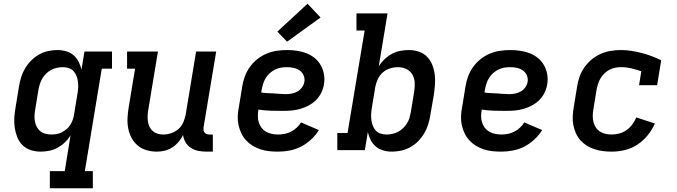

<svg xmlns="http://www.w3.org/2000/svg" viewBox="-20 -807 3640 1032"><path d="M248 205V113H328L359 -79Q346 -58 328 -41Q310 -24 288.5 -12.5Q267 -1 244 3.5Q221 8 198 8Q170 8 144.5 -0.5Q119 -9 100.5 -27.5Q82 -46 72.5 -70.5Q63 -95 59 -121.5Q55 -148 57 -176Q59 -204 64 -232L82 -342Q86 -367 93.5 -391.5Q101 -416 114.5 -439Q128 -462 147.5 -481.5Q167 -501 190 -514Q213 -527 238.5 -532.5Q264 -538 289 -538Q313 -538 335.5 -531.5Q358 -525 375 -510.5Q392 -496 402.5 -475.5Q413 -455 418 -433L434 -530H582V-438H527L436 113H479V205ZM256 -84Q271 -84 285 -86.5Q299 -89 312.5 -96Q326 -103 338 -113Q350 -123 358 -136Q366 -149 371 -163Q376 -177 378 -191L396 -301Q399 -318 400 -334.5Q401 -351 399 -367Q397 -383 391.5 -398Q386 -413 375.5 -424.5Q365 -436 349.5 -441Q334 -446 317 -446Q302 -446 286 -442.5Q270 -439 255.5 -431.5Q241 -424 229 -412.5Q217 -401 208.5 -387Q200 -373 195 -357.5Q190 -342 187 -327L169 -217Q166 -201 165.5 -184.5Q165 -168 168 -153Q171 -138 178 -124.5Q185 -111 197 -101.5Q209 -92 224.5 -88Q240 -84 256 -84Q256 -84 256 -84Q256 -84 256 -84Z M823 8Q794 8 767 0Q740 -8 719.5 -25.5Q699 -43 686.5 -67Q674 -91 669 -118Q664 -145 665.5 -174Q667 -203 672 -232L706 -438H663V-530H829L777 -217Q774 -201 773.5 -185.5Q773 -170 775 -155Q777 -140 783.5 -126Q790 -112 801 -102.5Q812 -93 826.5 -88.5Q841 -84 857 -84Q879 -84 900 -91Q921 -98 938.5 -113Q956 -128 965 -149Q974 -170 978 -191L1034 -530H1142L1074 -122Q1073 -114 1074 -107Q1075 -100 1079.5 -94.5Q1084 -89 1091 -86.5Q1098 -84 1106 -84H1124V8H1091Q1068 8 1046.5 4Q1025 0 1007 -11.5Q989 -23 978 -41Q967 -59 964 -81Q954 -61 939 -43.5Q924 -26 905 -14Q886 -2 865 3Q844 8 823 8Z M1475 8Q1450 8 1426 5.5Q1402 3 1379.5 -4.5Q1357 -12 1337.5 -24Q1318 -36 1302.5 -53Q1287 -70 1277 -91Q1267 -112 1262 -135Q1257 -158 1258 -183Q1259 -208 1264 -232L1282 -342Q1286 -369 1296 -396Q1306 -423 1323 -447Q1340 -471 1363.5 -489.5Q1387 -508 1413.5 -519Q1440 -530 1468 -534Q1496 -538 1523 -538Q1550 -538 1577 -534Q1604 -530 1628 -520.5Q1652 -511 1672 -494.5Q1692 -478 1704.5 -455.5Q1717 -433 1721.5 -406Q1726 -379 1721 -352Q1717 -329 1706 -307Q1695 -285 1677.5 -268Q1660 -251 1638 -239.5Q1616 -228 1593 -221.5Q1570 -215 1547 -213Q1524 -211 1501 -211Q1468 -211 1434.5 -212Q1401 -213 1369 -218V-217Q1366 -200 1366 -182.5Q1366 -165 1371 -149Q1376 -133 1386 -120Q1396 -107 1410 -99Q1424 -91 1441 -87.5Q1458 -84 1475 -84Q1492 -84 1510 -87.5Q1528 -91 1544.5 -99.5Q1561 -108 1575 -121Q1589 -134 1598 -149L1694 -108Q1677 -80 1652 -57Q1627 -34 1598 -19Q1569 -4 1537.5 2Q1506 8 1475 8ZM1516 -301Q1532 -301 1548 -304Q1564 -307 1578.5 -315Q1593 -323 1603 -337Q1613 -351 1616 -367Q1619 -385 1612 -401.5Q1605 -418 1591 -428Q1577 -438 1559 -442Q1541 -446 1523 -446Q1507 -446 1491 -443.5Q1475 -441 1459.5 -433.5Q1444 -426 1431 -414.5Q1418 -403 1409 -388.5Q1400 -374 1395 -358.5Q1390 -343 1387 -327L1384 -310Q1400 -307 1417 -306.5Q1434 -306 1450.5 -305Q1467 -304 1483 -302.5Q1499 -301 1516 -301ZM1523 -583 1471 -637 1633 -787 1703 -713Z M2086 8Q2062 8 2039.5 1.5Q2017 -5 2000 -19.5Q1983 -34 1972.5 -54.5Q1962 -75 1957 -97L1941 0H1793V-92H1848L1940 -643H1896V-735H2063L2016 -451Q2029 -472 2047 -489Q2065 -506 2086.5 -517.5Q2108 -529 2131 -533.5Q2154 -538 2177 -538Q2205 -538 2231 -529.5Q2257 -521 2275 -502.5Q2293 -484 2303 -459.5Q2313 -435 2316.5 -408.5Q2320 -382 2318 -354Q2316 -326 2312 -298L2293 -188Q2289 -163 2281.5 -138.5Q2274 -114 2260.5 -91Q2247 -68 2228 -48.5Q2209 -29 2185.5 -16Q2162 -3 2136.5 2.5Q2111 8 2086 8ZM2058 -84Q2073 -84 2089 -87.5Q2105 -91 2119.5 -98.5Q2134 -106 2146 -117.5Q2158 -129 2167 -143Q2176 -157 2180.5 -172.5Q2185 -188 2188 -203L2206 -313Q2210 -337 2209 -361.5Q2208 -386 2197 -405.5Q2186 -425 2165 -435.5Q2144 -446 2119 -446Q2119 -446 2119 -446Q2119 -446 2119 -446Q2097 -446 2075.5 -439Q2054 -432 2037 -417Q2020 -402 2010.5 -381Q2001 -360 1997 -339L1979 -229Q1976 -212 1975 -195.5Q1974 -179 1976 -163Q1978 -147 1983.5 -132Q1989 -117 1999.5 -105.5Q2010 -94 2025.5 -89Q2041 -84 2058 -84Z M2675 8Q2650 8 2626 5.5Q2602 3 2579.5 -4.5Q2557 -12 2537.5 -24Q2518 -36 2502.5 -53Q2487 -70 2477 -91Q2467 -112 2462 -135Q2457 -158 2458 -183Q2459 -208 2464 -232L2482 -342Q2486 -369 2496 -396Q2506 -423 2523 -447Q2540 -471 2563.5 -489.5Q2587 -508 2613.5 -519Q2640 -530 2668 -534Q2696 -538 2723 -538Q2750 -538 2777 -534Q2804 -530 2828 -520.5Q2852 -511 2872 -494.5Q2892 -478 2904.5 -455.5Q2917 -433 2921.5 -406Q2926 -379 2921 -352Q2917 -329 2906 -307Q2895 -285 2877.5 -268Q2860 -251 2838 -239.5Q2816 -228 2793 -221.5Q2770 -215 2747 -213Q2724 -211 2701 -211Q2668 -211 2634.5 -212Q2601 -213 2569 -218V-217Q2566 -200 2566 -182.5Q2566 -165 2571 -149Q2576 -133 2586 -120Q2596 -107 2610 -99Q2624 -91 2641 -87.5Q2658 -84 2675 -84Q2692 -84 2710 -87.5Q2728 -91 2744.5 -99.5Q2761 -108 2775 -121Q2789 -134 2798 -149L2894 -108Q2877 -80 2852 -57Q2827 -34 2798 -19Q2769 -4 2737.5 2Q2706 8 2675 8ZM2716 -301Q2732 -301 2748 -304Q2764 -307 2778.5 -315Q2793 -323 2803 -337Q2813 -351 2816 -367Q2819 -385 2812 -401.5Q2805 -418 2791 -428Q2777 -438 2759 -442Q2741 -446 2723 -446Q2707 -446 2691 -443.5Q2675 -441 2659.5 -433.5Q2644 -426 2631 -414.5Q2618 -403 2609 -388.5Q2600 -374 2595 -358.5Q2590 -343 2587 -327L2584 -310Q2600 -307 2617 -306.5Q2634 -306 2650.5 -305Q2667 -304 2683 -302.5Q2699 -301 2716 -301Z M3268 8Q3244 8 3220 5Q3196 2 3174 -5.5Q3152 -13 3133 -25Q3114 -37 3099 -54Q3084 -71 3075 -92Q3066 -113 3061.5 -136Q3057 -159 3058.5 -183.5Q3060 -208 3064 -232L3082 -342Q3086 -369 3095.5 -395.5Q3105 -422 3121.5 -445.5Q3138 -469 3160.5 -487.5Q3183 -506 3209 -517.5Q3235 -529 3262.5 -533.5Q3290 -538 3317 -538Q3346 -538 3374.5 -533.5Q3403 -529 3430 -522Q3457 -515 3483 -505Q3509 -495 3534 -483L3512 -349H3415L3427 -424Q3401 -433 3373.5 -439.5Q3346 -446 3318 -446Q3303 -446 3287 -443Q3271 -440 3256.5 -432.5Q3242 -425 3229.5 -413Q3217 -401 3208.5 -387Q3200 -373 3195 -357.5Q3190 -342 3187 -327L3169 -217Q3166 -200 3166 -183Q3166 -166 3170 -150.5Q3174 -135 3183 -121.5Q3192 -108 3205.5 -99.5Q3219 -91 3235 -87.5Q3251 -84 3268 -84Q3288 -84 3309 -89.5Q3330 -95 3348 -108Q3366 -121 3379 -138.5Q3392 -156 3400 -176L3500 -143Q3485 -109 3461 -79.5Q3437 -50 3405.5 -29.5Q3374 -9 3338.5 -0.5Q3303 8 3268 8Z"/></svg>

Font: Iosevka Slab Semibold Extended
Style: Italic
Weight: 600
Width: 7
Italic angle: -9°
Monospace: yes
Designer: Belleve Invis
Foundry: Belleve Invis
Version: Version 11.1.0; ttfautohint (v1.8.3)